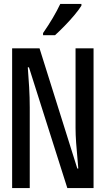

<svg xmlns="http://www.w3.org/2000/svg" viewBox="-20 -961 540 981"><path d="M42 0V-714H182L375 -100H380Q379 -118 375.5 -154Q372 -190 369 -231.5Q366 -273 366 -307V-714H458V0H324L128 -617H122Q126 -567 129 -514.5Q132 -462 132 -412V0ZM200 -792Q256 -873 288 -941H396V-932Q383 -911 359.5 -883Q336 -855 309 -827.5Q282 -800 261 -781H200Z"/></svg>

Font: Noto Sans Mono ExtraCondensed Medium
Style: Regular
Weight: 500
Width: 2
Designer: Monotype Design Team
Foundry: Monotype Imaging Inc.
Version: Version 2.014